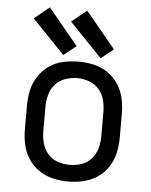

<svg xmlns="http://www.w3.org/2000/svg" viewBox="-55 -817 685 871"><g transform="rotate(5 288.0 -382.0)"><path d="M216 -562 273 -607 137 -772 68 -716ZM386 -562 443 -607 307 -772 238 -716ZM288 8Q323 8 357.5 0Q392 -8 421 -27.5Q450 -47 469.5 -77Q489 -107 496.5 -141Q504 -175 504 -210V-320Q504 -355 496.5 -389.5Q489 -424 469.5 -453.5Q450 -483 421 -503Q392 -523 357.5 -530.5Q323 -538 288 -538Q253 -538 218.5 -530.5Q184 -523 155 -503Q126 -483 106.5 -453.5Q87 -424 79.5 -389.5Q72 -355 72 -320V-210Q72 -175 79.5 -141Q87 -107 106.5 -77Q126 -47 155 -27.5Q184 -8 218.5 0Q253 8 288 8ZM288 -68Q261 -68 234 -77Q207 -86 188.5 -107.5Q170 -129 163 -156Q156 -183 156 -210V-320Q156 -348 163 -375Q170 -402 188.5 -423Q207 -444 234 -453.5Q261 -463 288 -463Q316 -463 342.5 -453.5Q369 -444 387.5 -423Q406 -402 413 -375Q420 -348 420 -320V-210Q420 -183 413 -156Q406 -129 387.5 -107.5Q369 -86 342.5 -77Q316 -68 288 -68Z"/></g></svg>

Font: Iosevka SS01 Extended
Style: Regular
Weight: 400
Width: 7
Monospace: yes
Designer: Belleve Invis
Foundry: Belleve Invis
Version: Version 3.4.7; ttfautohint (v1.8.3)